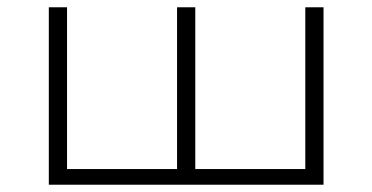

<svg xmlns="http://www.w3.org/2000/svg" viewBox="-20 -507 1022 527"><path d="M114 0V-487H164V-43H466V-487H516V-43H818V-487H868V0Z"/></svg>

Font: Nunito Sans 10pt Expanded ExtraLight
Style: Regular
Weight: 250
Width: 7
Designer: Vernon Adams
Foundry: Vernon Adams
Version: Version 3.101;gftools[0.9.27]